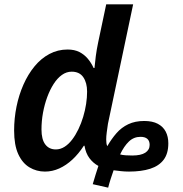

<svg xmlns="http://www.w3.org/2000/svg" viewBox="-20 -780 843 884"><path d="M407 68Q413 47 420 24.5Q427 2 433 -16Q409 -29 392 -51.5Q375 -74 369 -109H366Q342 -72 313.5 -45.5Q285 -19 253 -4.5Q221 10 187 10Q148 10 115.5 -9.5Q83 -29 64 -70.5Q45 -112 45 -179Q45 -235 56 -289Q67 -343 88 -390.5Q109 -438 139 -474.5Q169 -511 207.5 -531.5Q246 -552 291 -552Q323 -552 345.5 -540.5Q368 -529 384 -510Q400 -491 411 -467H415Q417 -490 421 -521Q425 -552 432 -585L469 -760H593L477 -210Q474 -190 471.5 -171Q469 -152 469 -138Q469 -129 470 -121Q471 -113 474 -107Q493 -140 516 -166.5Q539 -193 570.5 -208Q602 -223 644 -223Q682 -223 706.5 -210Q731 -197 743 -174Q755 -151 755 -120Q755 -73 733.5 -44.5Q712 -16 671.5 -3Q631 10 574 10Q555 10 537 8Q519 6 503 4Q497 21 490 42.5Q483 64 478 84ZM237 -92Q258 -92 277 -104Q296 -116 312 -137Q328 -158 341 -185Q354 -212 363 -242Q372 -272 376.5 -301.5Q381 -331 381 -358Q381 -399 363.5 -424.5Q346 -450 310 -450Q286 -450 265 -435Q244 -420 227 -393.5Q210 -367 197.5 -333Q185 -299 178 -261Q171 -223 171 -184Q171 -138 188.5 -115Q206 -92 237 -92ZM589 -64Q629 -64 649 -77Q669 -90 669 -113Q669 -131 658.5 -140.5Q648 -150 627 -150Q596 -150 573.5 -128.5Q551 -107 533 -69Q544 -66 558.5 -65Q573 -64 589 -64Z"/></svg>

Font: Noto Sans Display SemiBold
Style: Italic
Weight: 600
Italic angle: -12°
Designer: Monotype Design Team
Foundry: Monotype Imaging Inc.
Version: Version 2.003